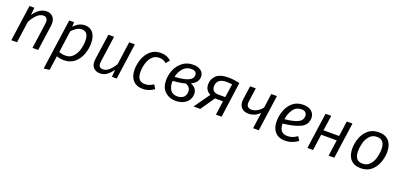

<svg xmlns="http://www.w3.org/2000/svg" viewBox="11 -1479 5465 2635"><g transform="rotate(20 2743.5 -162.0)"><path d="M507 -406Q507 -388 504 -370L452 0H369L421 -368Q423 -390 423 -397Q423 -468 360 -468Q312 -468 268 -425.5Q224 -383 187 -315L143 0H60L134 -526H205L195 -417Q278 -538 382 -538Q440 -538 473.5 -502.5Q507 -467 507 -406Z M714 -526H785L782 -459Q821 -501 860.5 -519.5Q900 -538 944 -538Q1019 -538 1061.5 -484.5Q1104 -431 1104 -333Q1104 -252 1075.5 -173Q1047 -94 985 -41Q923 12 827 12Q774 12 723 -6L693 203L610 214ZM1018 -339Q1018 -408 992.5 -439.5Q967 -471 922 -471Q881 -471 847.5 -450Q814 -429 778 -392L734 -73Q759 -63 780.5 -59Q802 -55 831 -55Q895 -55 937.5 -99Q980 -143 999 -208.5Q1018 -274 1018 -339Z M1230 -117Q1230 -135 1233 -153L1286 -526H1369L1317 -156Q1314 -137 1314 -122Q1314 -86 1329.5 -70Q1345 -54 1376 -54Q1424 -54 1465 -91Q1506 -128 1543 -189L1590 -526H1673L1599 0H1529L1538 -106Q1498 -49 1455 -18.5Q1412 12 1359 12Q1298 12 1264 -22Q1230 -56 1230 -117Z M2202 -481 2157 -429Q2134 -449 2109 -458.5Q2084 -468 2053 -468Q1989 -468 1949 -425.5Q1909 -383 1891.5 -321Q1874 -259 1874 -196Q1874 -60 1987 -60Q2020 -60 2048.5 -70Q2077 -80 2111 -101L2145 -43Q2067 12 1982 12Q1890 12 1838.5 -44.5Q1787 -101 1787 -202Q1787 -278 1814.5 -355.5Q1842 -433 1901.5 -485.5Q1961 -538 2052 -538Q2142 -538 2202 -481Z M2679 -417Q2679 -331 2578 -286Q2621 -271 2646.5 -239.5Q2672 -208 2672 -167Q2672 -110 2643 -69.5Q2614 -29 2566 -8.5Q2518 12 2464 12Q2366 12 2304.5 -47Q2243 -106 2243 -212Q2243 -290 2274.5 -365Q2306 -440 2370 -489Q2434 -538 2526 -538Q2594 -538 2636.5 -505.5Q2679 -473 2679 -417ZM2337 -293Q2465 -300 2531 -328.5Q2597 -357 2597 -412Q2597 -443 2576.5 -458.5Q2556 -474 2519 -474Q2448 -474 2401 -423Q2354 -372 2337 -293ZM2331 -233Q2330 -226 2330 -213Q2330 -146 2361.5 -100Q2393 -54 2461 -54Q2520 -54 2552.5 -84Q2585 -114 2585 -168Q2585 -230 2517 -261Q2436 -239 2331 -233Z M3202 -518 3131 0H3048L3077 -205H2960L2819 0H2721L2883 -229Q2844 -248 2824.5 -280.5Q2805 -313 2805 -355Q2805 -433 2859.5 -485.5Q2914 -538 3038 -538Q3111 -538 3202 -518ZM2890 -355Q2890 -315 2915 -292.5Q2940 -270 2990 -270H3086L3115 -466Q3061 -473 3035 -473Q2890 -473 2890 -355Z M3674 0H3591L3624 -236Q3555 -165 3461 -165Q3396 -165 3361 -200Q3326 -235 3326 -296Q3326 -317 3328 -328L3356 -526H3439L3412 -333Q3409 -317 3409 -303Q3409 -231 3483 -231Q3525 -231 3566 -255Q3607 -279 3636 -318L3665 -526H3748Z M3949 -198Q3950 -59 4068 -59Q4106 -59 4140 -71Q4174 -83 4210 -109L4246 -52Q4159 12 4060 12Q3965 12 3913.5 -44.5Q3862 -101 3862 -201Q3862 -281 3890 -358Q3918 -435 3978.5 -486.5Q4039 -538 4132 -538Q4210 -538 4253 -500Q4296 -462 4296 -406Q4296 -305 4205.5 -260Q4115 -215 3949 -198ZM4208 -403Q4208 -429 4189.5 -450Q4171 -471 4131 -471Q4052 -471 4008.5 -410.5Q3965 -350 3953 -263Q4083 -276 4145.5 -307Q4208 -338 4208 -403Z M4727 -235H4500L4467 0H4384L4458 -526H4541L4509 -303H4737L4768 -526H4851L4777 0H4694Z M4965 -205Q4965 -279 4992 -355.5Q5019 -432 5079.5 -485Q5140 -538 5235 -538Q5331 -538 5382 -481Q5433 -424 5433 -322Q5433 -249 5406.5 -172Q5380 -95 5319.5 -41.5Q5259 12 5164 12Q5068 12 5016.5 -45.5Q4965 -103 4965 -205ZM5346 -330Q5346 -470 5232 -470Q5167 -470 5126.5 -426Q5086 -382 5069 -319Q5052 -256 5052 -196Q5052 -56 5166 -56Q5231 -56 5271.5 -100Q5312 -144 5329 -207Q5346 -270 5346 -330Z"/></g></svg>

Font: Fira Sans Book
Style: Italic
Weight: 350
Italic angle: -8°
Designer: bBox Type GmbH & Carrois Corporate GbR & Edenspiekermann AG
Foundry: bBox Type GmbH & Carrois Corporate GbR & Edenspiekermann AG
Version: Version 4.301